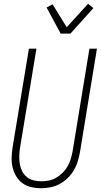

<svg xmlns="http://www.w3.org/2000/svg" viewBox="-20 -994 540 1022"><path d="M199 8Q172 8 146 2Q120 -4 99.5 -19Q79 -34 66 -56Q53 -78 47 -103.5Q41 -129 42 -156Q43 -183 47 -210L134 -735H174L86 -204Q83 -183 82.5 -162Q82 -141 85.5 -120.5Q89 -100 98 -82.5Q107 -65 122.5 -52Q138 -39 158.5 -34Q179 -29 200 -29Q220 -29 240 -33Q260 -37 278.5 -47.5Q297 -58 312.5 -73.5Q328 -89 339 -107.5Q350 -126 356 -146Q362 -166 366 -186L456 -735H496L405 -180Q400 -155 392.5 -131Q385 -107 371.5 -85Q358 -63 338.5 -44.5Q319 -26 296 -14Q273 -2 248 3Q223 8 199 8ZM303 -815 228 -954 260 -971 335 -849 449 -974 477 -951 355 -815Z"/></svg>

Font: Iosevka Extralight
Style: Italic
Weight: 200
Italic angle: -9°
Monospace: yes
Designer: Belleve Invis
Foundry: Belleve Invis
Version: Version 32.5.0; ttfautohint (v1.8.4)